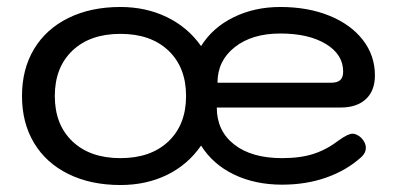

<svg xmlns="http://www.w3.org/2000/svg" viewBox="-20 -520 1137 550"><path d="M43 -245Q43 -322 77.5 -379.5Q112 -437 176 -468.5Q240 -500 325 -500Q398 -500 458 -471Q518 -442 556 -388Q589 -441 649 -470.5Q709 -500 783 -500Q862 -500 923.5 -475Q985 -450 1019.5 -405.5Q1054 -361 1054 -304Q1054 -260 1028 -236Q1002 -212 956 -212H601Q601 -145 651 -106Q701 -67 788 -67Q841 -67 879 -79.5Q917 -92 952 -119Q977 -137 990 -137Q1001 -137 1014 -126Q1028 -112 1028 -96Q1028 -82 1015 -70Q973 -32 915 -11.5Q857 9 788 9Q711 9 650.5 -20Q590 -49 556 -103Q518 -48 458.5 -19Q399 10 325 10Q240 10 176 -21.5Q112 -53 77.5 -110.5Q43 -168 43 -245ZM928 -283Q946 -283 954.5 -290.5Q963 -298 963 -315Q963 -364 913.5 -394Q864 -424 783 -424Q702 -424 652.5 -385Q603 -346 603 -283ZM513 -245Q513 -327 462.5 -375Q412 -423 325 -423Q238 -423 187.5 -375Q137 -327 137 -245Q137 -163 187.5 -115Q238 -67 325 -67Q412 -67 462.5 -115Q513 -163 513 -245Z"/></svg>

Font: Kodchasan Medium
Style: Regular
Weight: 500
Designer: Katatrad Aksorn Co.,Ltd.
Foundry: Cadson Demak Co.,Ltd.
Version: Version 1.000; ttfautohint (v1.6)